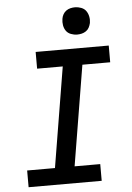

<svg xmlns="http://www.w3.org/2000/svg" viewBox="-62 -1006 725 1052"><g transform="rotate(-5 300.0 -480.0)"><path d="M454 0H52V-92H205L296 -643H155V-735H557V-643H404L313 -92H454ZM390 -810Q373 -810 356 -816.5Q339 -823 329.5 -836.5Q320 -850 317 -867.5Q314 -885 317 -903Q319 -916 325.5 -927.5Q332 -939 342.5 -946.5Q353 -954 365.5 -957Q378 -960 391 -960Q408 -960 425 -953.5Q442 -947 451.5 -933.5Q461 -920 464.5 -902.5Q468 -885 465 -867Q462 -854 456 -842.5Q450 -831 439 -823.5Q428 -816 415.5 -813Q403 -810 390 -810Z"/></g></svg>

Font: Iosevka SmBd Ex Obl
Style: Regular
Weight: 600
Width: 7
Italic angle: -9°
Monospace: yes
Designer: Belleve Invis
Foundry: Belleve Invis
Version: Version 32.5.0; ttfautohint (v1.8.4)